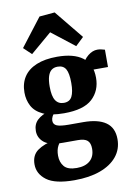

<svg xmlns="http://www.w3.org/2000/svg" viewBox="-94 -715 672 972"><g transform="rotate(-10 242.5 -229.0)"><path d="M459 31Q459 82 428.5 119.5Q398 157 342 177.5Q286 198 209 198Q110 198 66.5 165.5Q23 133 23 84Q23 37 56 13.5Q89 -10 144 -20L184 -19Q170 -9 159 11Q148 31 148 61Q148 95 166.5 117Q185 139 231 139Q275 139 299.5 117.5Q324 96 324 56Q324 27 309.5 14Q295 1 260 1H185Q115 1 87 -22.5Q59 -46 59 -81Q59 -116 81.5 -137Q104 -158 140 -168L178 -163Q162 -152 156 -140.5Q150 -129 150 -118Q150 -99 168 -91.5Q186 -84 229 -84H303Q379 -84 419 -56Q459 -28 459 31ZM406 -294Q406 -228 361.5 -186.5Q317 -145 216 -145Q148 -145 108.5 -163.5Q69 -182 52.5 -213.5Q36 -245 36 -283Q36 -330 58 -363.5Q80 -397 123.5 -415Q167 -433 230 -433Q315 -433 360.5 -399Q406 -365 406 -294ZM167 -290Q167 -241 181.5 -219Q196 -197 224 -197Q254 -197 266 -220.5Q278 -244 278 -290Q278 -340 265.5 -361.5Q253 -383 224 -383Q205 -383 192.5 -373.5Q180 -364 173.5 -343.5Q167 -323 167 -290ZM383 -337 351 -362Q365 -395 388.5 -414Q412 -433 437 -433Q447 -433 457.5 -430.5Q468 -428 475 -426V-337ZM68 -506 178 -649 257 -656 377 -509 335 -469 217 -561 108 -468Z"/></g></svg>

Font: Rasa
Style: Bold
Weight: 700
Designer: Anna Giedrys (Yrsa+Rasa design), David Brezina (Yrsa art-direction, Rasa art-direction, design)
Foundry: Rosetta Type Foundry
Version: Version 2.004